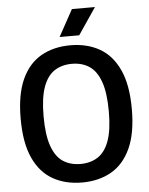

<svg xmlns="http://www.w3.org/2000/svg" viewBox="-62 -998 822 1058"><g transform="rotate(-5 349.0 -469.5)"><path d="M349.5 9.5Q257 9.5 187.8 -29.8Q118.5 -69 80.2 -152.8Q42 -236.5 42 -370Q42 -503.5 80.2 -587.2Q118.5 -671 187.8 -710.2Q257 -749.5 349.5 -749.5Q442 -749.5 511 -710.2Q580 -671 618.5 -587.2Q657 -503.5 657 -370Q657 -236.5 618.5 -152.8Q580 -69 510.8 -29.8Q441.5 9.5 349.5 9.5ZM349.5 -93Q405 -93 445.5 -119.2Q486 -145.5 507.8 -205.5Q529.5 -265.5 529.5 -367Q529.5 -471.5 507.5 -532.8Q485.5 -594 445.2 -620.5Q405 -647 349.5 -647Q294 -647 253.5 -621Q213 -595 191 -535Q169 -475 169 -373Q169 -268 191 -206.8Q213 -145.5 253.5 -119.2Q294 -93 349.5 -93ZM295 -800 376 -947.5H503.5L403.5 -800Z"/></g></svg>

Font: Encode Sans Semi Condensed SemiBold
Style: Regular
Weight: 600
Width: 4
Designer: Multiple Designers
Foundry: Impallari Type
Version: Version 3.000; ttfautohint (v1.8.3) -l 8 -r 50 -G 200 -x 14 